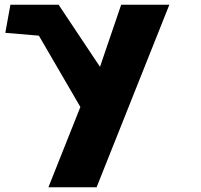

<svg xmlns="http://www.w3.org/2000/svg" viewBox="-20 -533 851 813"><path d="M493.1 -513 403.4 -250 228.1 -513H24.1L2.5 -394L144.6 -382L320.3 -80L185 260H389L697.1 -513Z"/></svg>

Font: Hussar
Style: BdOpOblOne
Weight: 700
Foundry: Cannot Into Space Fonts
Version: Version 2.00